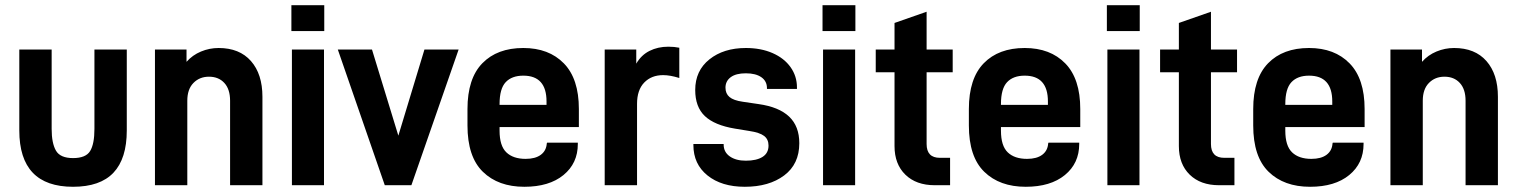

<svg xmlns="http://www.w3.org/2000/svg" viewBox="-20 -710 5816 736"><path d="M54 -210V-520H178V-216Q178 -161 194.5 -132.5Q211 -104 260 -104Q309 -104 325.5 -131Q342 -158 342 -216V-520H466V-210Q466 -102 415 -48Q364 6 260 6Q54 6 54 -210Z M574 -520H695V-473Q718 -499 750.5 -512.5Q783 -526 818 -526Q898 -526 942 -476Q986 -426 986 -339V0H862V-324Q862 -368 840 -392Q818 -416 781 -416Q745 -416 721.5 -392Q698 -368 698 -324V0H574Z M1099 -520H1222V0H1099ZM1097 -690H1223V-591H1097Z M1275 -520H1406L1507 -190L1607 -520H1738L1557 0H1455Z M1895 -223V-209Q1895 -151 1921 -126Q1947 -101 1995 -101Q2032 -101 2053 -116.5Q2074 -132 2076 -160L2077 -163H2195V-158Q2195 -84 2140 -39Q2085 6 1990 6Q1890 6 1831 -51.5Q1772 -109 1772 -229V-292Q1772 -409 1829 -467.5Q1886 -526 1986 -526Q2084 -526 2141.5 -467Q2199 -408 2199 -292V-223ZM1895 -311V-308H2075V-321Q2075 -420 1986 -420Q1942 -420 1918.5 -395Q1895 -370 1895 -311Z M2298 -520H2419V-466Q2438 -499 2470 -515Q2502 -531 2542 -531Q2565 -531 2584 -527V-411Q2549 -422 2522 -422Q2477 -422 2449.5 -393.5Q2422 -365 2422 -312V0H2298Z M2638 -154V-158H2754V-156Q2754 -127 2777.5 -110.5Q2801 -94 2839 -94Q2880 -94 2903 -108.5Q2926 -123 2926 -152Q2926 -176 2909 -189Q2892 -202 2852 -208L2797 -217Q2719 -230 2682 -265Q2645 -300 2645 -365Q2645 -439 2699.5 -482.5Q2754 -526 2839 -526Q2897 -526 2941.5 -506.5Q2986 -487 3010.5 -452.5Q3035 -418 3035 -375V-369H2920V-372Q2920 -399 2898.5 -414Q2877 -429 2839 -429Q2801 -429 2781 -414Q2761 -399 2761 -374Q2761 -351 2776.5 -338Q2792 -325 2827 -320L2888 -311Q2966 -300 3005 -263Q3044 -226 3044 -161Q3044 -81 2986 -37.5Q2928 6 2835 6Q2746 6 2692 -37.5Q2638 -81 2638 -154Z M3135 -520H3258V0H3135ZM3133 -690H3259V-591H3133Z M3532 -433V-158Q3532 -105 3583 -105H3622V0H3563Q3492 0 3450.5 -40.5Q3409 -81 3409 -150V-433H3337V-520H3409V-622L3532 -665V-520H3632V-433Z M3817 -223V-209Q3817 -151 3843 -126Q3869 -101 3917 -101Q3954 -101 3975 -116.5Q3996 -132 3998 -160L3999 -163H4117V-158Q4117 -84 4062 -39Q4007 6 3912 6Q3812 6 3753 -51.5Q3694 -109 3694 -229V-292Q3694 -409 3751 -467.5Q3808 -526 3908 -526Q4006 -526 4063.5 -467Q4121 -408 4121 -292V-223ZM3817 -311V-308H3997V-321Q3997 -420 3908 -420Q3864 -420 3840.5 -395Q3817 -370 3817 -311Z M4225 -520H4348V0H4225ZM4223 -690H4349V-591H4223Z M4622 -433V-158Q4622 -105 4673 -105H4712V0H4653Q4582 0 4540.5 -40.5Q4499 -81 4499 -150V-433H4427V-520H4499V-622L4622 -665V-520H4722V-433Z M4907 -223V-209Q4907 -151 4933 -126Q4959 -101 5007 -101Q5044 -101 5065 -116.5Q5086 -132 5088 -160L5089 -163H5207V-158Q5207 -84 5152 -39Q5097 6 5002 6Q4902 6 4843 -51.5Q4784 -109 4784 -229V-292Q4784 -409 4841 -467.5Q4898 -526 4998 -526Q5096 -526 5153.5 -467Q5211 -408 5211 -292V-223ZM4907 -311V-308H5087V-321Q5087 -420 4998 -420Q4954 -420 4930.5 -395Q4907 -370 4907 -311Z M5310 -520H5431V-473Q5454 -499 5486.5 -512.5Q5519 -526 5554 -526Q5634 -526 5678 -476Q5722 -426 5722 -339V0H5598V-324Q5598 -368 5576 -392Q5554 -416 5517 -416Q5481 -416 5457.5 -392Q5434 -368 5434 -324V0H5310Z"/></svg>

Font: D-DIN
Style: DIN-Bold
Weight: 700
Designer: Charles Nix
Foundry: Datto Inc.
Version: Version 1.00